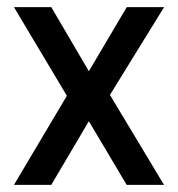

<svg xmlns="http://www.w3.org/2000/svg" viewBox="-20 -520 500 540"><path d="M19.2 0 168.1 -250.6 19.2 -500H124.2L229.9 -319.7L336.6 -500H441.6L289.2 -253.1L441.3 0H336.3L229.9 -179.1L124.2 0Z"/></svg>

Font: Titillium Web SemiBold
Style: Regular
Weight: 600
Designer: Mohamed Gaber, Accademia di Belle Arti di Urbino
Foundry: Kief Type Foundry, Accademia di Belle Arti di Urbino
Version: Version 3.000; ttfautohint (v1.8.4)